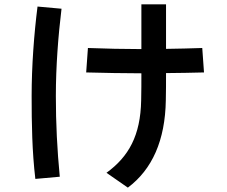

<svg xmlns="http://www.w3.org/2000/svg" viewBox="-20 -790 1040 880"><path d="M262 -750 152 -760C136 -634 125 -487 125 -350C125 -223 127 -97 142 30L254 20C242 -104 236 -224 236 -350C236 -486 247 -627 262 -750ZM375 -458C458 -456 545 -454 628 -454C628 -413 628 -371 627 -330C624 -169 570 -72 468 2L566 70C678 -14 737 -147 740 -330C741 -371 741 -413 741 -455C800 -455 861 -457 915 -458L907 -570C854 -568 797 -567 741 -566V-770H628V-565C548 -565 466 -567 383 -570Z"/></svg>

Font: KT Kiyosuna Sans Bold
Style: Regular
Weight: 700
Designer: [Zen Kaku Gothic] Yoshimichi Ohira
Version: Version 1.010;Glyphs 3.1.2 (3151)